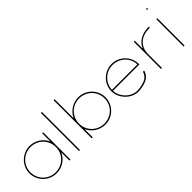

<svg xmlns="http://www.w3.org/2000/svg" viewBox="139 -1740 2703 2703"><g transform="rotate(-45 1490.5 -388.5)"><path d="M57.5 -281C57.5 -430 181 -552 330.5 -553C442.8 -553 540.7 -485.1 583.5 -389.8V-543V-553H603.5V-543V-285C603.5 -283.7 603.5 -282.3 603.5 -281V-20V-10H583.5V-20V-172.9C541 -77.3 444 -9.3 330.5 -10C178.7 -10 57.5 -133 57.5 -281ZM77.5 -281C77.5 -141 190.2 -29 330.5 -30C470.5 -30 582.4 -137.8 583.5 -276.7V-281C583.5 -422 471.9 -532 330.5 -533C190.2 -533 77.5 -422 77.5 -281Z M773.5 -759V-769H793.5V-759V-20V-10H773.5V-20Z M1026.5 -281V-759V-769H1046.5V-759V-388.7C1089.6 -484.9 1188.2 -552.3 1299.5 -553C1451.3 -553 1573.5 -429 1572.5 -281C1572.5 -132 1452.4 -9 1299.5 -10C1187.4 -10 1089.4 -77.5 1046.5 -173.4V-20V-10H1026.5V-20ZM1046.5 -281C1046.5 -140 1159.2 -29 1299.5 -30C1440.9 -30 1553.5 -139 1552.5 -281C1552.5 -422 1440.9 -532 1299.5 -533C1158 -533 1046.5 -423 1046.5 -281Z M1710.7 -291H2216.5C2216.5 -422 2104.9 -532 1963.5 -533C1826.5 -533 1716.9 -427.2 1710.7 -291ZM1690.8 -271H1690.5V-281V-291H1690.7C1695.4 -436.3 1817.3 -552 1963.5 -553C2115.3 -553 2236.5 -430 2236.5 -281V-271H2226.5H1710.7C1716.8 -134.1 1848.3 -13.4 1981.9 -30C2122.2 -47 2171.6 -83 2196.9 -156L2200.4 -163H2222.5L2219.5 -150C2192.3 -71 2132.5 -26 1984.2 -10C1838 7.6 1697.2 -124.9 1690.8 -271Z M2426.5 -393.6C2468.1 -496.5 2570.5 -553 2696.5 -553H2706.5V-533H2696.5C2537.9 -533 2427.5 -446.6 2426.5 -286.4V-282V-272V-20V-10H2406.5V-20V-272V-282C2406.5 -283.4 2406.5 -284.7 2406.5 -286.1V-543V-553H2426.5V-543Z M2865 -737H2855V-757H2865H2866H2876V-737H2866ZM2855 -543V-553H2875V-543V-20V-10H2855V-20Z"/></g></svg>

Font: Nordica Plus
Style: NordicaClassicUltraLightExt
Weight: 300
Version: Version 1.01